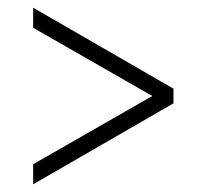

<svg xmlns="http://www.w3.org/2000/svg" viewBox="-20 -503 536 498"><path d="M66 -77 375 -254 66 -431V-483L430 -273V-235L66 -25Z"/></svg>

Font: Ek Mukta ExtraLight
Style: Regular
Weight: 275
Designer: Girish Dalvi and Yashodeep Gholap
Foundry: Ek Type
Version: Version 2.538;PS 1.002;hotconv 16.6.51;makeotf.lib2.5.65220;